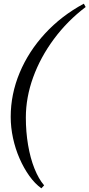

<svg xmlns="http://www.w3.org/2000/svg" viewBox="-20 -785 484 1040"><path d="M204 235Q169 210 139 168Q109 126 86 73.5Q63 21 50.5 -37Q38 -95 38 -152Q38 -275 86.5 -391Q135 -507 224 -603.5Q313 -700 434 -765L444 -747Q345 -672 272 -573.5Q199 -475 159.5 -366Q120 -257 120 -148Q120 -71 132 0Q144 71 166.5 127.5Q189 184 219 219Z"/></svg>

Font: Platypi Light
Style: Italic
Weight: 300
Italic angle: -13°
Designer: David Sargent
Foundry: Bolt Cutter Type
Version: Version 1.200